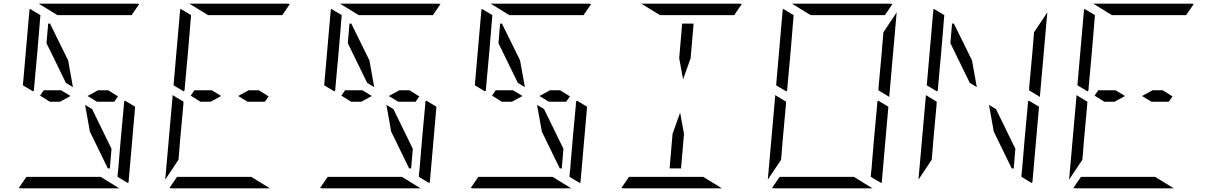

<svg xmlns="http://www.w3.org/2000/svg" viewBox="-20 -1020 6568 1040"><path d="M104 -558 139 -959Q139 -966 142 -972L199 -938L198 -928L195 -892L193 -866L182 -735L165 -548L164 -531L159 -525ZM657 -475 712 -442 677 -41Q677 -34 674 -28L617 -62V-70L618 -82L621 -108L623 -134L634 -265L651 -450L652 -469ZM250 -469 197 -502 217 -531H311L362 -500L305 -469ZM337 -571 232 -786 241 -892H251L349 -693L375 -548ZM291 -938 190 -1000H452H720Q730 -1000 734 -998L693 -938H663H477H415ZM525 -62 626 0H364H96Q86 0 82 -2L123 -62H153H339H401ZM511 -531H566L619 -498L599 -469H505L454 -500ZM479 -429 584 -214 575 -108H564L467 -307L441 -452Z M920 -558 955 -959Q955 -966 958 -972L1015 -938L1014 -928L1011 -892L1009 -866L998 -735L981 -548L980 -531L975 -525ZM956 -265 947 -155 875 -47 915 -500V-505L974 -469L973 -452ZM1066 -469 1013 -502 1033 -531H1127L1178 -500L1121 -469ZM1107 -938 1006 -1000H1268H1536Q1546 -1000 1550 -998L1509 -938H1479H1293H1231ZM1341 -62 1442 0H1180H912Q902 0 898 -2L939 -62H969H1155H1217ZM1327 -531H1382L1435 -498L1415 -469H1321L1270 -500Z M1736 -558 1771 -959Q1771 -966 1774 -972L1831 -938L1830 -928L1827 -892L1825 -866L1814 -735L1797 -548L1796 -531L1791 -525ZM2289 -475 2344 -442 2309 -41Q2309 -34 2306 -28L2249 -62V-70L2250 -82L2253 -108L2255 -134L2266 -265L2283 -450L2284 -469ZM1882 -469 1829 -502 1849 -531H1943L1994 -500L1937 -469ZM1969 -571 1864 -786 1873 -892H1883L1981 -693L2007 -548ZM1923 -938 1822 -1000H2084H2352Q2362 -1000 2366 -998L2325 -938H2295H2109H2047ZM2157 -62 2258 0H1996H1728Q1718 0 1714 -2L1755 -62H1785H1971H2033ZM2143 -531H2198L2251 -498L2231 -469H2137L2086 -500ZM2111 -429 2216 -214 2207 -108H2196L2099 -307L2073 -452Z M2552 -558 2587 -959Q2587 -966 2590 -972L2647 -938L2646 -928L2643 -892L2641 -866L2630 -735L2613 -548L2612 -531L2607 -525ZM3105 -475 3160 -442 3125 -41Q3125 -34 3122 -28L3065 -62V-70L3066 -82L3069 -108L3071 -134L3082 -265L3099 -450L3100 -469ZM2698 -469 2645 -502 2665 -531H2759L2810 -500L2753 -469ZM2785 -571 2680 -786 2689 -892H2699L2797 -693L2823 -548ZM2739 -938 2638 -1000H2900H3168Q3178 -1000 3182 -998L3141 -938H3111H2925H2863ZM2973 -62 3074 0H2812H2544Q2534 0 2530 -2L2571 -62H2601H2787H2849ZM2959 -531H3014L3067 -498L3047 -469H2953L2902 -500ZM2927 -429 3032 -214 3023 -108H3012L2915 -307L2889 -452Z M3685 -295 3669 -108H3607L3623 -295L3664 -410ZM3555 -938 3454 -1000H3716H3984Q3994 -1000 3998 -998L3957 -938H3927H3741H3679ZM3789 -62 3890 0H3628H3360Q3350 0 3346 -2L3387 -62H3417H3603H3665ZM3659 -705 3675 -892H3737L3721 -705L3680 -590Z M4184 -558 4219 -959Q4219 -966 4222 -972L4279 -938L4278 -928L4275 -892L4273 -866L4262 -735L4245 -548L4244 -531L4239 -525ZM4737 -475 4792 -442 4757 -41Q4757 -34 4754 -28L4697 -62V-70L4698 -82L4701 -108L4703 -134L4714 -265L4731 -450L4732 -469ZM4220 -265 4211 -155 4139 -47 4179 -500V-505L4238 -469L4237 -452ZM4371 -938 4270 -1000H4532H4800Q4810 -1000 4814 -998L4773 -938H4743H4557H4495ZM4605 -62 4706 0H4444H4176Q4166 0 4162 -2L4203 -62H4233H4419H4481ZM4837 -953 4797 -500V-495L4738 -531L4739 -550L4756 -735L4765 -845Z M5000 -558 5035 -959Q5035 -966 5038 -972L5095 -938L5094 -928L5091 -892L5089 -866L5078 -735L5061 -548L5060 -531L5055 -525ZM5553 -475 5608 -442 5573 -41Q5573 -34 5570 -28L5513 -62V-70L5514 -82L5517 -108L5519 -134L5530 -265L5547 -450L5548 -469ZM5036 -265 5027 -155 4955 -47 4995 -500V-505L5054 -469L5053 -452ZM5233 -571 5128 -786 5137 -892H5147L5245 -693L5271 -548ZM5653 -953 5613 -500V-495L5554 -531L5555 -550L5572 -735L5581 -845ZM5375 -429 5480 -214 5471 -108H5460L5363 -307L5337 -452Z M5816 -558 5851 -959Q5851 -966 5854 -972L5911 -938L5910 -928L5907 -892L5905 -866L5894 -735L5877 -548L5876 -531L5871 -525ZM5852 -265 5843 -155 5771 -47 5811 -500V-505L5870 -469L5869 -452ZM5962 -469 5909 -502 5929 -531H6023L6074 -500L6017 -469ZM6003 -938 5902 -1000H6164H6432Q6442 -1000 6446 -998L6405 -938H6375H6189H6127ZM6237 -62 6338 0H6076H5808Q5798 0 5794 -2L5835 -62H5865H6051H6113ZM6223 -531H6278L6331 -498L6311 -469H6217L6166 -500Z"/></svg>

Font: DSEG14 Modern Mini
Style: Light Italic
Weight: 300
Italic angle: -5°
Designer: Keshikan(Twitter:@keshinomi_88pro)
Version: Version 0.46